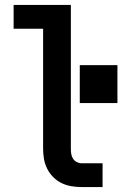

<svg xmlns="http://www.w3.org/2000/svg" viewBox="-20 -755 540 775"><path d="M309 0Q288 0 267.5 -3.5Q247 -7 228.5 -16Q210 -25 195 -40Q180 -55 170.5 -74Q161 -93 157.5 -113.5Q154 -134 154 -155V-639H35V-735H266V-155Q266 -144 267.5 -134Q269 -124 274.5 -115Q280 -106 289.5 -101Q299 -96 309 -96H394V0ZM302 -339V-492H454V-339Z"/></svg>

Font: Iosevka SS04
Style: Bold
Weight: 700
Monospace: yes
Designer: Belleve Invis
Foundry: Belleve Invis
Version: Version 19.0.0; ttfautohint (v1.8.4)